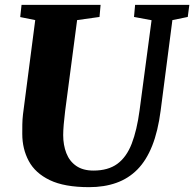

<svg xmlns="http://www.w3.org/2000/svg" viewBox="-20 -763 802 793"><path d="M692 -680 643.5 -306Q632.5 -221 608.5 -160.8Q584.5 -100.5 547.5 -63Q510.5 -25.5 460.5 -7.8Q410.5 10 348 10Q246 10 185.8 -19Q125.5 -48 98.8 -98Q72 -148 72 -210Q72 -229 72.2 -249.2Q72.5 -269.5 75 -291L125.5 -680L63.5 -692.5L69 -743H395.5L391 -693L298.5 -680L249 -304Q245.5 -275 243.2 -249.2Q241 -223.5 241 -205Q241 -164 254 -130.5Q267 -97 294.8 -77.8Q322.5 -58.5 366 -58.5Q426.5 -58.5 464.5 -86.2Q502.5 -114 524 -169.5Q545.5 -225 556.5 -307.5L606 -679.5L533.5 -693L538 -743H762L755.5 -693Z"/></svg>

Font: Merriweather 28pt Black
Style: Italic
Weight: 900
Italic angle: -7.8°
Version: Version 2.101